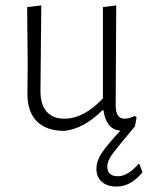

<svg xmlns="http://www.w3.org/2000/svg" viewBox="-20 -477 547 707"><path d="M217 5Q151 5 116 -30Q81 -65 81 -131L82 -240L80 -451L132 -457L129 -141Q129 -93 151.5 -66.5Q174 -40 217 -40Q289 -40 359 -115V-451L408 -457L406 -89Q406 -40 438 -40Q456 -40 476 -50L483 -45L477 -12Q409 69 392 93Q375 117 375 136Q375 172 414 172Q450 172 490 127H493L505 157Q462 210 409 210Q375 210 355 192.5Q335 175 335 144Q335 118 352 90.5Q369 63 423 4Q371 0 361 -71H357Q289 -3 217 5Z"/></svg>

Font: Alegreya Sans SC Light
Style: Regular
Weight: 300
Designer: Juan Pablo del Peral
Foundry: Huerta Tipografica
Version: Version 2.007